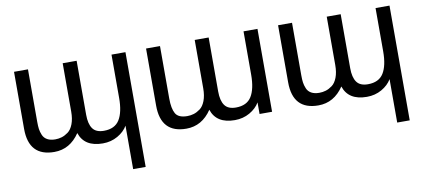

<svg xmlns="http://www.w3.org/2000/svg" viewBox="-67 -759 2633 1193"><g transform="rotate(-10 1249.5 -162.0)"><path d="M552 -66Q621 -66 650.5 -113.5Q680 -161 680 -251V-524H768V200H689V-74Q668 -38 626 -14Q584 10 532 10Q416 10 386 -81Q325 10 226 10Q65 10 65 -164V-524H153V-193Q153 -166 155.5 -147.5Q158 -129 166.5 -108.5Q175 -88 195 -77Q215 -66 245 -66Q266 -66 286 -72Q306 -78 326.5 -93Q347 -108 359.5 -140.5Q372 -173 372 -219V-524H460V-183Q460 -126 481 -96Q502 -66 552 -66Z M1385 -66Q1454 -66 1483.5 -113.5Q1513 -161 1513 -251V-524H1601V-1H1522V-74Q1501 -38 1459 -14Q1417 10 1365 10Q1249 10 1219 -81Q1158 10 1059 10Q898 10 898 -164V-524H986V-193Q986 -130 1004 -98Q1022 -66 1078 -66Q1099 -66 1119 -72Q1139 -78 1159.5 -93Q1180 -108 1192.5 -140.5Q1205 -173 1205 -219V-524H1293V-183Q1293 -126 1314 -96Q1335 -66 1385 -66Z M2218 -66Q2287 -66 2316.5 -113.5Q2346 -161 2346 -251V-524H2434V200H2355V-74Q2334 -38 2292 -14Q2250 10 2198 10Q2082 10 2052 -81Q1991 10 1892 10Q1731 10 1731 -164V-524H1819V-193Q1819 -166 1821.5 -147.5Q1824 -129 1832.5 -108.5Q1841 -88 1861 -77Q1881 -66 1911 -66Q1932 -66 1952 -72Q1972 -78 1992.5 -93Q2013 -108 2025.5 -140.5Q2038 -173 2038 -219V-524H2126V-183Q2126 -126 2147 -96Q2168 -66 2218 -66Z"/></g></svg>

Font: ColatingCofangSans
Style: Regular
Weight: 400
Foundry: GNU
Version: Version 412.227;June 27, 2022;FontCreator 11.0.0.2412 32-bit